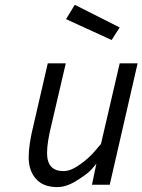

<svg xmlns="http://www.w3.org/2000/svg" viewBox="-20 -761 587 791"><path d="M215.8 9.8Q157.7 9.8 127.9 -24.4Q98.1 -58.6 98.1 -112.3Q98.1 -166 118.2 -246.1L176.8 -500H251L192.9 -251Q173.8 -174.8 173.8 -130.9Q173.8 -55.7 242.2 -56.2Q272 -56.2 310.5 -84Q349.1 -111.8 372.1 -140.1L396 -168L473.1 -500H546.9L432.1 0H358.9L377 -86.9Q368.2 -75.2 353.5 -59.6Q338.9 -43.9 296.4 -17.1Q253.9 9.8 215.8 9.8ZM288.1 -741.2 473.1 -647.9 439.9 -596.2 252 -682.1Z"/></svg>

Font: TitilliumWeb-Italic
Style: Italic
Weight: 400
Italic angle: -13°
Version: Version 1.001;PS 57.000;hotconv 1.0.70;makeotf.lib2.5.55311